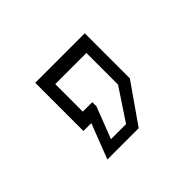

<svg xmlns="http://www.w3.org/2000/svg" viewBox="-68 -241 414 414"><g transform="rotate(-45 139.5 -33.5)"><path d="M60 80 91 0H67V-147H218V-9.5L155.5 80ZM96.5 54.5H142.5L190.5 -18V-114.5H95.5V-30.5H124.5V-18Z"/></g></svg>

Font: Tourney Thin Light
Style: Regular
Weight: 300
Version: Version 1.015